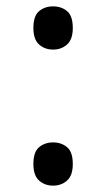

<svg xmlns="http://www.w3.org/2000/svg" viewBox="-20 -570 334 604"><path d="M147 -414Q121 -414 103 -430Q85 -446 85 -482Q85 -520 103 -535Q121 -550 147 -550Q173 -550 191 -535Q209 -520 209 -482Q209 -446 191 -430Q173 -414 147 -414ZM147 14Q121 14 103 -2Q85 -18 85 -54Q85 -92 103 -107Q121 -122 147 -122Q173 -122 191 -107Q209 -92 209 -54Q209 -18 191 -2Q173 14 147 14Z"/></svg>

Font: ugurmukhi05
Style: Book
Weight: 400
Designer: Jelle Bosma - Monotype Design Team
Foundry: Monotype Imaging Inc.
Version: Version 2.003